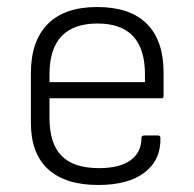

<svg xmlns="http://www.w3.org/2000/svg" viewBox="-20 -515 552 547"><path d="M260 12Q166 12 117 -33Q68 -78 68 -165V-306Q68 -398 116 -446.5Q164 -495 257 -495Q350 -495 398 -447.5Q446 -400 446 -308V-241Q446 -235 440 -235H121V-179Q121 -106 155.5 -71Q190 -36 262 -36Q321 -36 352 -58.5Q383 -81 383 -122Q383 -129 391 -129H430Q436 -129 437 -123Q439 -60 392.5 -24Q346 12 260 12ZM121 -281H393V-303Q393 -448 258 -448Q121 -448 121 -303Z"/></svg>

Font: Sofia Sans Light
Style: Regular
Weight: 300
Designer: Botio Nikoltchev, Ani Petrova
Foundry: lettersoup
Version: Version 4.100; ttfautohint (v1.8.3)